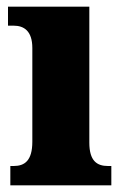

<svg xmlns="http://www.w3.org/2000/svg" viewBox="-20 -556 372 576"><path d="M11 0H314V-58H304C271 -58 248 -73 248 -128V-536H4V-479H21C52 -479 77 -463 77 -412V-131C77 -74 54 -58 21 -58H11Z"/></svg>

Font: Noto Serif Sinhala Condensed Black
Style: Regular
Weight: 900
Width: 3
Designer: Jelle Bosma - Monotype Design Team
Foundry: Monotype Imaging Inc.
Version: Version 2.007